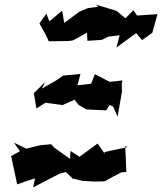

<svg xmlns="http://www.w3.org/2000/svg" viewBox="-20 -770 699 828"><path d="M66 -118 28 -97 54 25C80 16 105 7 131 -1L123 38L237 -21L264 -28L300 6L290 -1L336 10L388 13L431 12C455 -1 479 -15 504 -27L525 -28L520 -140L531 -136L430 -114L433 -105L401 -151L323 -94L284 -119L282 -85L213 -134L201 -148L155 -144L93 -129L40 -155ZM174 -416 126 -368 137 -302 176 -327 250 -317 301 -340 320 -317 353 -298 438 -294 453 -318 468 -310 487 -267 506 -375 505 -409 508 -423 453 -417 389 -450 373 -409 314 -402 327 -451 252 -444 222 -423 161 -388ZM180 -711 150 -669C164 -643 179 -620 190 -592L274 -593L295 -596L355 -629L357 -594L419 -598L447 -612L496 -618L482 -565L567 -627L593 -597L637 -629L659 -709L571 -703L555 -726L521 -691L483 -723L394 -750L404 -741L359 -735L323 -720L257 -671L248 -724L193 -678Z"/></svg>

Font: Asimov Aggro
Style: It
Weight: 500
Designer: Google
Version: Version 2.000980; 2014